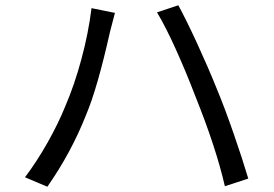

<svg xmlns="http://www.w3.org/2000/svg" viewBox="-20 -719 1040 730"><path d="M328 -688 417 -670 398 -597Q350 -383 308 -284Q251 -139 160 -9L75 -45Q121 -106 162 -179Q203 -252 229 -317Q263 -396 289.5 -494Q316 -592 328 -688ZM577 -672 658 -699Q688 -644 729.5 -554Q771 -464 804 -382Q834 -310 868 -212Q902 -114 924 -40L835 -11Q801 -159 722 -355Q688 -444 649 -530.5Q610 -617 577 -672Z"/></svg>

Font: Merged Yaku Han JP
Style: Regular
Weight: 400
Designer: Ryoko NISHIZUKA 西塚涼子 (kana, bopomofo & ideographs); Paul D. Hunt (Latin, Greek & Cyrillic); Sandoll Communications 산돌커뮤니
Foundry: Adobe
Version: Version 2.004